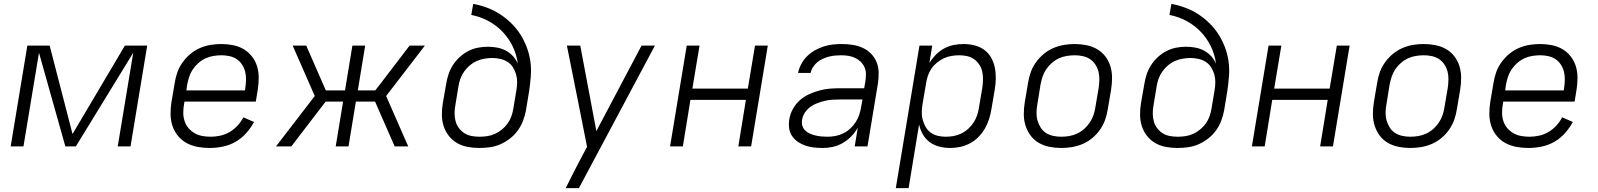

<svg xmlns="http://www.w3.org/2000/svg" viewBox="-20 -755 8240 990"><path d="M371 0H317L181 -483L101 0H35L121 -520H236L354 -64L624 -520H739L653 0H587L667 -483Z M1061 8Q1030 8 999.5 2.5Q969 -3 943 -17Q917 -31 898 -54Q879 -77 869.5 -105Q860 -133 859.5 -164.5Q859 -196 864 -228L881 -328Q885 -355 894.5 -382Q904 -409 921.5 -433.5Q939 -458 962 -477Q985 -496 1011.5 -507.5Q1038 -519 1066 -523.5Q1094 -528 1121 -528Q1152 -528 1182 -522Q1212 -516 1236.5 -501.5Q1261 -487 1279 -464Q1297 -441 1305.5 -413Q1314 -385 1314 -354Q1314 -323 1309 -292L1299 -231H931L929 -218Q925 -196 925 -174Q925 -152 931.5 -131.5Q938 -111 951.5 -95Q965 -79 983 -68.5Q1001 -58 1022.5 -54Q1044 -50 1067 -50Q1091 -50 1116 -55.5Q1141 -61 1163.5 -74Q1186 -87 1204.5 -107Q1223 -127 1235 -150L1290 -126Q1273 -95 1249 -68Q1225 -41 1194 -23.5Q1163 -6 1128.5 1Q1094 8 1061 8ZM1243 -289 1245 -302Q1248 -323 1248.5 -344.5Q1249 -366 1244 -385.5Q1239 -405 1228 -422Q1217 -439 1200.5 -450Q1184 -461 1163.5 -465.5Q1143 -470 1122 -470Q1101 -470 1080 -466.5Q1059 -463 1039.5 -454Q1020 -445 1003 -430Q986 -415 974 -397Q962 -379 955.5 -359Q949 -339 945 -318L941 -289Z M1403 0 1603 -260 1489 -520H1559L1660 -289H1759L1797 -520H1863L1825 -289H1915L1943 -325L2092 -520H2171L1971 -260L2085 0H2015L1914 -231H1815L1777 0H1711L1749 -231H1659L1482 0Z M2452 8Q2421 8 2391.5 2.5Q2362 -3 2337.5 -17Q2313 -31 2295 -53.5Q2277 -76 2268 -103.5Q2259 -131 2258.5 -161Q2258 -191 2263 -222L2280 -319Q2284 -345 2292 -370Q2300 -395 2314.5 -418Q2329 -441 2349.5 -460Q2370 -479 2394 -491.5Q2418 -504 2444 -509Q2470 -514 2495 -514Q2520 -514 2544 -509.5Q2568 -505 2589 -493.5Q2610 -482 2625.5 -465Q2641 -448 2650 -426Q2644 -474 2623.5 -516Q2603 -558 2571.5 -591Q2540 -624 2498.5 -646.5Q2457 -669 2410 -678L2420 -735Q2458 -728 2493.5 -714.5Q2529 -701 2559.5 -681Q2590 -661 2616.5 -635Q2643 -609 2662.5 -578.5Q2682 -548 2695.5 -513Q2709 -478 2714.5 -440Q2720 -402 2717 -362.5Q2714 -323 2708 -283L2692 -186Q2687 -159 2677 -132.5Q2667 -106 2650 -82.5Q2633 -59 2610 -41Q2587 -23 2561 -11.5Q2535 0 2507 4Q2479 8 2452 8ZM2452 -50Q2472 -50 2492.5 -53Q2513 -56 2532.5 -65Q2552 -74 2568.5 -87.5Q2585 -101 2597.5 -118.5Q2610 -136 2617 -156Q2624 -176 2627 -196L2642 -286Q2646 -308 2646.5 -329Q2647 -350 2641.5 -370Q2636 -390 2625.5 -407Q2615 -424 2598.5 -435Q2582 -446 2561 -451Q2540 -456 2519 -456Q2499 -456 2478.5 -452.5Q2458 -449 2438.5 -440.5Q2419 -432 2402.5 -418Q2386 -404 2373.5 -386.5Q2361 -369 2354 -349.5Q2347 -330 2344 -310L2328 -213Q2324 -192 2324 -171Q2324 -150 2329 -130.5Q2334 -111 2346 -95Q2358 -79 2374 -68.5Q2390 -58 2410.5 -54Q2431 -50 2452 -50Z M2897 215Q2913 182 2930 149Q2947 116 2964 83L3007 2L2965 -210L2903 -520H2972L3055 -79L3288 -520H3357L2965 215Z M3435 0 3521 -520H3587L3550 -298H3836L3873 -520H3939L3853 0H3787L3826 -240H3540L3501 0Z M4223 8Q4200 8 4177 5.5Q4154 3 4133.5 -4Q4113 -11 4095 -23Q4077 -35 4064.5 -53Q4052 -71 4049 -93.5Q4046 -116 4050 -140Q4054 -167 4068 -192.5Q4082 -218 4103.5 -237.5Q4125 -257 4151.5 -269Q4178 -281 4205.5 -288.5Q4233 -296 4260 -298Q4287 -300 4314 -300H4436L4442 -335Q4445 -354 4445 -373Q4445 -392 4437.5 -408.5Q4430 -425 4417.5 -437Q4405 -449 4389 -456.5Q4373 -464 4355 -467Q4337 -470 4318 -470Q4302 -470 4286 -468.5Q4270 -467 4254.5 -463Q4239 -459 4223 -452Q4207 -445 4194.5 -434.5Q4182 -424 4172.5 -409.5Q4163 -395 4160 -379H4095Q4100 -403 4112 -425.5Q4124 -448 4142 -465.5Q4160 -483 4182 -495.5Q4204 -508 4227.5 -515.5Q4251 -523 4274.5 -525.5Q4298 -528 4322 -528Q4350 -528 4377.5 -523.5Q4405 -519 4429 -508Q4453 -497 4471.5 -478Q4490 -459 4500 -434.5Q4510 -410 4510.5 -382Q4511 -354 4507 -326L4453 0H4387L4403 -97Q4390 -73 4370 -52.5Q4350 -32 4326 -18Q4302 -4 4275.5 2Q4249 8 4223 8ZM4247 -50Q4267 -50 4288 -54Q4309 -58 4329 -68Q4349 -78 4365.5 -93.5Q4382 -109 4393.5 -127.5Q4405 -146 4411.5 -166.5Q4418 -187 4421 -208L4427 -242H4314Q4295 -242 4275 -241Q4255 -240 4235.5 -235.5Q4216 -231 4196.5 -224Q4177 -217 4160 -205Q4143 -193 4131 -175.5Q4119 -158 4116 -138Q4113 -122 4117 -107.5Q4121 -93 4131.5 -82.5Q4142 -72 4156 -66Q4170 -60 4184.5 -56.5Q4199 -53 4215 -51.5Q4231 -50 4247 -50Z M4599 215 4721 -520H4787L4772 -430Q4786 -453 4805 -472.5Q4824 -492 4848 -505Q4872 -518 4897.5 -523Q4923 -528 4948 -528Q4978 -528 5005.5 -521Q5033 -514 5055 -498Q5077 -482 5090.5 -458Q5104 -434 5109.5 -406.5Q5115 -379 5114.5 -350Q5114 -321 5109 -292L5092 -192Q5088 -167 5080 -141.5Q5072 -116 5058.5 -92.5Q5045 -69 5025.5 -49Q5006 -29 4981.5 -16Q4957 -3 4931 2.5Q4905 8 4880 8Q4850 8 4823 1Q4796 -6 4774 -22Q4752 -38 4738.5 -62Q4725 -86 4719 -113L4665 215ZM4856 -50Q4876 -50 4896.5 -53.5Q4917 -57 4936.5 -66.5Q4956 -76 4972.5 -91Q4989 -106 5000.5 -124Q5012 -142 5018.5 -161.5Q5025 -181 5028 -202L5045 -302Q5048 -323 5048.5 -344Q5049 -365 5045 -384.5Q5041 -404 5030 -421Q5019 -438 5003 -449.5Q4987 -461 4967 -465.5Q4947 -470 4926 -470Q4906 -470 4885.5 -466.5Q4865 -463 4846.5 -454.5Q4828 -446 4811 -432Q4794 -418 4782.5 -401Q4771 -384 4764.5 -364.5Q4758 -345 4755 -325L4738 -225Q4734 -204 4733 -182Q4732 -160 4737 -140Q4742 -120 4752 -102Q4762 -84 4778 -72Q4794 -60 4814.5 -55Q4835 -50 4856 -50Z M5452 8Q5421 8 5391 2Q5361 -4 5336 -18.5Q5311 -33 5294 -56Q5277 -79 5268 -107Q5259 -135 5259 -166Q5259 -197 5264 -228L5281 -328Q5285 -355 5294.5 -382Q5304 -409 5321.5 -433.5Q5339 -458 5362 -477Q5385 -496 5412 -507.5Q5439 -519 5466.5 -523.5Q5494 -528 5521 -528Q5552 -528 5582 -522Q5612 -516 5637 -501.5Q5662 -487 5679.5 -464Q5697 -441 5705.5 -413Q5714 -385 5714 -354Q5714 -323 5709 -292L5692 -192Q5688 -165 5678.5 -138Q5669 -111 5652 -86.5Q5635 -62 5612 -43Q5589 -24 5562 -12.5Q5535 -1 5507 3.5Q5479 8 5452 8ZM5452 -50Q5472 -50 5493 -53.5Q5514 -57 5533.5 -66Q5553 -75 5570 -90Q5587 -105 5599 -123Q5611 -141 5618 -161Q5625 -181 5628 -202L5645 -302Q5648 -323 5648.5 -344.5Q5649 -366 5644 -385.5Q5639 -405 5628 -422Q5617 -439 5600.5 -450Q5584 -461 5563.5 -465.5Q5543 -470 5522 -470Q5502 -470 5480.5 -466.5Q5459 -463 5439.5 -454Q5420 -445 5403 -430Q5386 -415 5374 -397Q5362 -379 5355.5 -359Q5349 -339 5345 -318L5329 -218Q5325 -197 5324.5 -175.5Q5324 -154 5329.5 -134.5Q5335 -115 5345.5 -98Q5356 -81 5372.5 -70Q5389 -59 5410 -54.5Q5431 -50 5452 -50Z M6052 8Q6021 8 5991.5 2.5Q5962 -3 5937.5 -17Q5913 -31 5895 -53.5Q5877 -76 5868 -103.5Q5859 -131 5858.5 -161Q5858 -191 5863 -222L5880 -319Q5884 -345 5892 -370Q5900 -395 5914.5 -418Q5929 -441 5949.5 -460Q5970 -479 5994 -491.5Q6018 -504 6044 -509Q6070 -514 6095 -514Q6120 -514 6144 -509.5Q6168 -505 6189 -493.5Q6210 -482 6225.5 -465Q6241 -448 6250 -426Q6244 -474 6223.5 -516Q6203 -558 6171.5 -591Q6140 -624 6098.5 -646.5Q6057 -669 6010 -678L6020 -735Q6058 -728 6093.5 -714.5Q6129 -701 6159.5 -681Q6190 -661 6216.5 -635Q6243 -609 6262.5 -578.5Q6282 -548 6295.5 -513Q6309 -478 6314.5 -440Q6320 -402 6317 -362.5Q6314 -323 6308 -283L6292 -186Q6287 -159 6277 -132.5Q6267 -106 6250 -82.5Q6233 -59 6210 -41Q6187 -23 6161 -11.5Q6135 0 6107 4Q6079 8 6052 8ZM6052 -50Q6072 -50 6092.5 -53Q6113 -56 6132.5 -65Q6152 -74 6168.5 -87.5Q6185 -101 6197.5 -118.5Q6210 -136 6217 -156Q6224 -176 6227 -196L6242 -286Q6246 -308 6246.5 -329Q6247 -350 6241.5 -370Q6236 -390 6225.5 -407Q6215 -424 6198.5 -435Q6182 -446 6161 -451Q6140 -456 6119 -456Q6099 -456 6078.5 -452.5Q6058 -449 6038.5 -440.5Q6019 -432 6002.5 -418Q5986 -404 5973.5 -386.5Q5961 -369 5954 -349.5Q5947 -330 5944 -310L5928 -213Q5924 -192 5924 -171Q5924 -150 5929 -130.5Q5934 -111 5946 -95Q5958 -79 5974 -68.5Q5990 -58 6010.5 -54Q6031 -50 6052 -50Z M6435 0 6521 -520H6587L6550 -298H6836L6873 -520H6939L6853 0H6787L6826 -240H6540L6501 0Z M7252 8Q7221 8 7191 2Q7161 -4 7136 -18.5Q7111 -33 7094 -56Q7077 -79 7068 -107Q7059 -135 7059 -166Q7059 -197 7064 -228L7081 -328Q7085 -355 7094.5 -382Q7104 -409 7121.5 -433.5Q7139 -458 7162 -477Q7185 -496 7212 -507.5Q7239 -519 7266.5 -523.5Q7294 -528 7321 -528Q7352 -528 7382 -522Q7412 -516 7437 -501.5Q7462 -487 7479.5 -464Q7497 -441 7505.5 -413Q7514 -385 7514 -354Q7514 -323 7509 -292L7492 -192Q7488 -165 7478.5 -138Q7469 -111 7452 -86.5Q7435 -62 7412 -43Q7389 -24 7362 -12.5Q7335 -1 7307 3.5Q7279 8 7252 8ZM7252 -50Q7272 -50 7293 -53.5Q7314 -57 7333.5 -66Q7353 -75 7370 -90Q7387 -105 7399 -123Q7411 -141 7418 -161Q7425 -181 7428 -202L7445 -302Q7448 -323 7448.5 -344.5Q7449 -366 7444 -385.5Q7439 -405 7428 -422Q7417 -439 7400.5 -450Q7384 -461 7363.5 -465.5Q7343 -470 7322 -470Q7302 -470 7280.5 -466.5Q7259 -463 7239.5 -454Q7220 -445 7203 -430Q7186 -415 7174 -397Q7162 -379 7155.5 -359Q7149 -339 7145 -318L7129 -218Q7125 -197 7124.5 -175.5Q7124 -154 7129.5 -134.5Q7135 -115 7145.5 -98Q7156 -81 7172.5 -70Q7189 -59 7210 -54.5Q7231 -50 7252 -50Z M7861 8Q7830 8 7799.5 2.5Q7769 -3 7743 -17Q7717 -31 7698 -54Q7679 -77 7669.5 -105Q7660 -133 7659.5 -164.5Q7659 -196 7664 -228L7681 -328Q7685 -355 7694.5 -382Q7704 -409 7721.5 -433.5Q7739 -458 7762 -477Q7785 -496 7811.5 -507.5Q7838 -519 7866 -523.5Q7894 -528 7921 -528Q7952 -528 7982 -522Q8012 -516 8036.5 -501.5Q8061 -487 8079 -464Q8097 -441 8105.5 -413Q8114 -385 8114 -354Q8114 -323 8109 -292L8099 -231H7731L7729 -218Q7725 -196 7725 -174Q7725 -152 7731.5 -131.5Q7738 -111 7751.5 -95Q7765 -79 7783 -68.5Q7801 -58 7822.5 -54Q7844 -50 7867 -50Q7891 -50 7916 -55.5Q7941 -61 7963.5 -74Q7986 -87 8004.5 -107Q8023 -127 8035 -150L8090 -126Q8073 -95 8049 -68Q8025 -41 7994 -23.5Q7963 -6 7928.5 1Q7894 8 7861 8ZM8043 -289 8045 -302Q8048 -323 8048.5 -344.5Q8049 -366 8044 -385.5Q8039 -405 8028 -422Q8017 -439 8000.5 -450Q7984 -461 7963.5 -465.5Q7943 -470 7922 -470Q7901 -470 7880 -466.5Q7859 -463 7839.5 -454Q7820 -445 7803 -430Q7786 -415 7774 -397Q7762 -379 7755.5 -359Q7749 -339 7745 -318L7741 -289Z"/></svg>

Font: Iosevka Aile Light
Style: Italic
Weight: 300
Italic angle: -9°
Designer: Belleve Invis
Foundry: Belleve Invis
Version: Version 31.1.0; ttfautohint (v1.8.4)